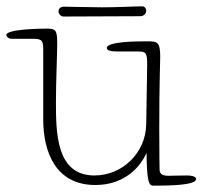

<svg xmlns="http://www.w3.org/2000/svg" viewBox="-39 -562 637 604"><path d="M421 -172C420 -81 346 -10 258 -10C137 -10 137 -146 137 -243C137 -302 141 -392 141 -427C141 -469 135 -472 107 -472C84 -472 -19 -470 -19 -452C-19 -448 -14 -440 -2 -440H65C96 -440 97 -432 97 -402V-187C97 -82 137 20 261 20C354 20 403 -38 422 -81C423 -3 427 22 442 22C486 22 578 22 578 1C578 -7 563 -10 551 -10C519 -10 499 -9 491 -9C468 -9 463 -17 463 -30C463 -36 462 -69 462 -156C462 -308 465 -355 465 -383C465 -431 456 -432 422 -432C387 -432 297 -431 297 -411C297 -403 310 -400 331 -400H397C420 -400 424 -395 424 -359ZM410 -542C378 -542 337 -539 282 -539C248 -539 180 -541 161 -541C150 -541 145 -533 145 -526C145 -519 152 -510 161 -510C208 -510 349 -511 402 -511C417 -511 421 -523 421 -529C421 -536 415 -542 410 -542Z"/></svg>

Font: Life Savers
Style: Regular
Weight: 400
Designer: Pablo Impallari, Rodrigo Fuenzalida, Brenda Gallo
Foundry: Pablo Impallari, Rodrigo Fuenzalida, Brenda Gallo
Version: Version 3.000